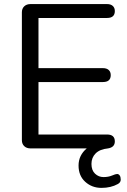

<svg xmlns="http://www.w3.org/2000/svg" viewBox="-20 -725 622 938"><path d="M502.9 -67.9Q541 -67.9 541 -34.2Q541 -5.4 507.8 0Q467.8 3.9 447.3 24.4Q426.8 44.9 426.8 75.9Q426.8 106.9 444.3 123.5Q461.9 140.1 485.6 140.1Q509.3 140.1 527.1 132.6Q544.9 125 552.2 125Q559.6 125 564.7 132.1Q569.8 139.2 569.8 152.6Q569.8 166 556.2 173.8Q522 192.9 475.6 192.9Q429.2 192.9 396.5 163.3Q363.8 133.8 363.8 83.7Q363.8 33.7 403.8 0H128.9Q109.9 0 98.4 -11Q86.9 -22 86.9 -40V-665Q86.9 -683.1 98.4 -694.1Q109.9 -705.1 128.9 -705.1H502.9Q521 -705.1 531 -696Q541 -687 541 -670.9Q541 -637.2 502.9 -637.2H168V-392.1H482.9Q501 -392.1 511 -383.1Q521 -374 521 -357.9Q521 -324.2 482.9 -324.2H168V-67.9Z"/></svg>

Font: Nunito-Regular
Style: Regular
Weight: 400
Designer: Vernon Adams
Foundry: newtypography
Version: Version 3.000